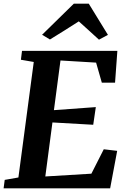

<svg xmlns="http://www.w3.org/2000/svg" viewBox="-26 -1018 690 1038"><path d="M-6.5 0 -0.5 -45.5 73.5 -58.5 156.5 -683 87 -695 93 -743H608.5L596 -571H524.5L493.5 -679.5L301 -691L265.5 -422.5L492 -439L478 -343.5L257.5 -356L219 -64L468 -79L535 -211L607.5 -202.5L569.5 0ZM201.5 -830 373 -998H454L557.5 -829.5L509 -803.5Q482 -828 454.8 -853Q427.5 -878 400 -902.5Q361.5 -878 322.5 -853.2Q283.5 -828.5 244 -804.5Z"/></svg>

Font: Merriweather 24pt
Style: Bold Italic
Weight: 700
Italic angle: -7.8°
Designer: Eben Sorkin
Foundry: Eben Sorkin
Version: Version 2.101